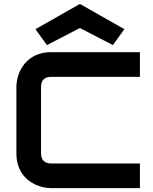

<svg xmlns="http://www.w3.org/2000/svg" viewBox="-20 -969 787 989"><path d="M700.7 0H242.7Q225.1 0 204.8 -4.2Q184.6 -8.3 164.8 -17.1Q145 -25.9 127 -39.8Q108.9 -53.7 95 -73.5Q81.1 -93.3 72.8 -119.4Q64.5 -145.5 64.5 -178.2V-522Q64.5 -539.6 68.6 -559.8Q72.8 -580.1 81.5 -599.9Q90.3 -619.6 104.5 -637.7Q118.7 -655.8 138.4 -669.7Q158.2 -683.6 184.1 -691.9Q210 -700.2 242.7 -700.2H700.7V-573.2H242.7Q217.8 -573.2 204.6 -560.1Q191.4 -546.9 191.4 -521V-178.2Q191.4 -153.8 204.8 -140.4Q218.3 -127 242.7 -127H700.7ZM561.5 -736.8 391.6 -824.7 221.7 -736.8 162.6 -818.8 391.6 -948.7 620.6 -818.8Z"/></svg>

Font: Audiowide
Style: Regular
Weight: 400
Version: Version 1.003